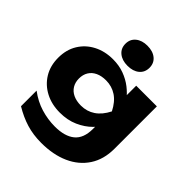

<svg xmlns="http://www.w3.org/2000/svg" viewBox="-265 -993 1343 1343"><g transform="rotate(45 406.5 -322.0)"><path d="M554.8 -143.8V-240.8L561.6 -264.8V-405L554.8 -425.6V-571.4H759.2V-152.2Q759.2 -46.8 710.2 27.9Q661.2 102.6 573.4 142Q485.6 181.4 367.2 181.4Q287.6 181.4 220.3 160.8Q153 140.2 86.4 99.8V-54.4Q148 -8.2 216.3 12.5Q284.6 33.2 354.4 33.2Q451.6 33.2 503.2 -9Q554.8 -51.2 554.8 -143.8ZM309.8 -60.2Q229.4 -60.2 166.2 -93.1Q103 -126 66.7 -185.4Q30.4 -244.8 30.4 -324Q30.4 -403.8 66.7 -462.9Q103 -522 166.2 -554.9Q229.4 -587.8 309.8 -587.8Q370.2 -587.8 420.3 -569.2Q470.4 -550.6 509.3 -520.2Q548.2 -489.8 574.8 -454.3Q601.4 -418.8 615.2 -383.8Q629 -348.8 629 -321.8Q629 -285.2 607.5 -240.2Q586 -195.2 545 -154.2Q504 -113.2 444.7 -86.7Q385.4 -60.2 309.8 -60.2ZM379.2 -199.4Q437.6 -199.4 483.6 -230.2Q529.6 -261 561.6 -324Q529 -388.4 483 -418.7Q437 -449 379.2 -449Q335 -449 302.7 -433.9Q270.4 -418.8 253.1 -390.6Q235.8 -362.4 235.8 -324Q235.8 -286.6 252.8 -258.4Q269.8 -230.2 302.1 -214.8Q334.4 -199.4 379.2 -199.4ZM412.8 -626.6Q359.8 -626.6 326.8 -653.4Q293.8 -680.2 293.8 -725.8Q293.8 -771.4 326.8 -798.2Q359.8 -825 412.8 -825Q467.2 -825 499.7 -798.2Q532.2 -771.4 532.2 -725.8Q532.2 -680.2 499.7 -653.4Q467.2 -626.6 412.8 -626.6Z"/></g></svg>

Font: Unbounded
Style: Regular
Weight: 400
Designer: Luke Prowse, Jean-Baptiste Morizot, Fátima Lázaro, Florian Runge
Foundry: NaN
Version: Version 1.701;gftools[0.9.28.dev5+ged2979d]